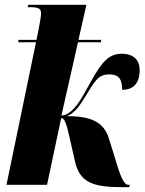

<svg xmlns="http://www.w3.org/2000/svg" viewBox="-20 -770 606 800"><path d="M498 10H518L521 0H514C504 0 489 -10 465 -92L435 -189C414 -262 360 -286 259 -286C286 -297 307 -321 330 -359C376 -433 388 -460 436 -460C478 -460 489 -436 489 -396C543 -395 562 -433 562 -477C562 -517 540 -546 487 -546C436 -546 406 -516 358 -429C331 -380 309 -339 287 -317C271 -300 254 -289 236 -289L305 -594H400L402 -604H307L340 -750H98L95 -740H110C147 -740 151 -729 151 -714C151 -703 148 -681 132 -604H57L56 -594H130L7 0H176L235 -278C249 -278 257 -256 272 -188L292 -99C313 -5 372 10 498 10Z"/></svg>

Font: Noto Serif Display Condensed Black
Style: Italic
Weight: 900
Width: 3
Italic angle: -12°
Designer: Monotype Design Team
Foundry: Monotype Imaging Inc.
Version: Version 2.009